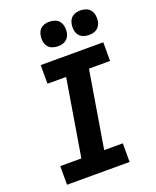

<svg xmlns="http://www.w3.org/2000/svg" viewBox="-172 -1063 945 1162"><g transform="rotate(-20 300.0 -482.0)"><path d="M54 0V-120H190L272 -615H152V-735H555V-615H419L337 -120H457V0ZM490 -806Q471 -806 453.5 -812.5Q436 -819 425.5 -833.5Q415 -848 412 -866.5Q409 -885 413 -904Q415 -917 421.5 -929.5Q428 -942 439.5 -950Q451 -958 464 -961Q477 -964 490 -964Q509 -964 526.5 -957.5Q544 -951 554.5 -936.5Q565 -922 568 -903.5Q571 -885 568 -866Q566 -853 559 -840.5Q552 -828 541 -820Q530 -812 516.5 -809Q503 -806 490 -806ZM290 -806Q271 -806 253.5 -812.5Q236 -819 225.5 -833.5Q215 -848 212 -866.5Q209 -885 213 -904Q215 -917 221.5 -929.5Q228 -942 239.5 -950Q251 -958 264 -961Q277 -964 290 -964Q309 -964 326.5 -957.5Q344 -951 354.5 -936.5Q365 -922 368 -903.5Q371 -885 368 -866Q366 -853 359 -840.5Q352 -828 341 -820Q330 -812 316.5 -809Q303 -806 290 -806Z"/></g></svg>

Font: Iosevka Curly Heavy Extended
Style: Italic
Weight: 900
Width: 7
Italic angle: -9°
Monospace: yes
Designer: Belleve Invis
Foundry: Belleve Invis
Version: Version 11.1.0; ttfautohint (v1.8.3)